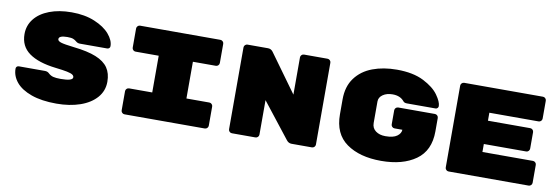

<svg xmlns="http://www.w3.org/2000/svg" viewBox="-53 -1097 4357 1493"><g transform="rotate(10 2125.0 -350.0)"><path d="M783 -226Q783 -154 736.5 -100.5Q690 -47 608 -18.5Q526 10 421 10Q304 10 223 -19Q142 -48 102 -96.5Q62 -145 62 -203Q62 -213 68.5 -219Q75 -225 85 -225H290Q311 -225 324 -212Q341 -196 362 -190.5Q383 -185 421 -185Q516 -185 516 -214Q516 -226 503.5 -234.5Q491 -243 459.5 -249.5Q428 -256 367 -263Q230 -279 157 -331.5Q84 -384 84 -480Q84 -548 125 -600Q166 -652 241.5 -681Q317 -710 417 -710Q521 -710 599 -677.5Q677 -645 718 -597Q759 -549 759 -503Q759 -493 752.5 -487Q746 -481 735 -481H520Q503 -481 489 -493Q478 -503 463 -509Q448 -515 417 -515Q350 -515 350 -487Q350 -472 376 -463.5Q402 -455 480 -446Q590 -434 656.5 -407Q723 -380 753 -336Q783 -292 783 -226Z M1411 -205H1592Q1603 -205 1611 -197Q1619 -189 1619 -178V-27Q1619 -16 1611 -8Q1603 0 1592 0H958Q947 0 939 -8Q931 -16 931 -27V-178Q931 -189 939 -197Q947 -205 958 -205H1141V-495H958Q947 -495 939 -503Q931 -511 931 -522V-673Q931 -684 939 -692Q947 -700 958 -700H1592Q1603 -700 1611 -692Q1619 -684 1619 -673V-522Q1619 -511 1611 -503Q1603 -495 1592 -495H1411Z M2465 -673V-27Q2465 -16 2457 -8Q2449 0 2438 0H2277Q2253 0 2237 -21L2019 -299V-27Q2019 -16 2011 -8Q2003 0 1992 0H1806Q1795 0 1787 -8Q1779 -16 1779 -27V-673Q1779 -684 1787 -692Q1795 -700 1806 -700H1968Q1992 -700 2007 -680L2225 -379V-673Q2225 -684 2233 -692Q2241 -700 2252 -700H2438Q2449 -700 2457 -692Q2465 -684 2465 -673Z M3362 -395V-289Q3362 -137 3258.5 -63.5Q3155 10 2985 10Q2815 10 2711.5 -63.5Q2608 -137 2608 -291V-409Q2608 -511 2658 -578.5Q2708 -646 2793 -678Q2878 -710 2985 -710Q3113 -710 3196 -668Q3279 -626 3316.5 -573Q3354 -520 3354 -487Q3354 -478 3347.5 -471.5Q3341 -465 3332 -465H3106Q3086 -465 3077 -476Q3046 -515 2985 -515Q2939 -515 2908.5 -494Q2878 -473 2878 -440V-270Q2878 -230 2908 -207.5Q2938 -185 2985 -185Q3047 -185 3076.5 -206.5Q3106 -228 3107 -257H3045Q3034 -257 3026 -265Q3018 -273 3018 -284V-395Q3018 -406 3026 -414Q3034 -422 3045 -422H3335Q3346 -422 3354 -414Q3362 -406 3362 -395Z M4176 -168V-27Q4176 -16 4168 -8Q4160 0 4149 0H3517Q3506 0 3498 -8Q3490 -16 3490 -27V-673Q3490 -684 3498 -692Q3506 -700 3517 -700H4139Q4150 -700 4158 -692Q4166 -684 4166 -673V-532Q4166 -521 4158 -513Q4150 -505 4139 -505H3750V-442H4084Q4095 -442 4103 -434Q4111 -426 4111 -415V-285Q4111 -274 4103 -266Q4095 -258 4084 -258H3750V-195H4149Q4160 -195 4168 -187Q4176 -179 4176 -168Z"/></g></svg>

Font: Rubik Mono One
Style: Regular
Weight: 400
Designer: Hubert and Fischer with Elvire Volk Leonovitch (Cyrillic Expansion: Cyreal)
Foundry: Hubert and Fischer with Elvire Volk Leonovitch
Version: Version 2.000